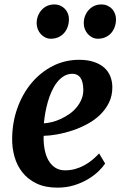

<svg xmlns="http://www.w3.org/2000/svg" viewBox="-20 -840 561 872"><path d="M424.3 -664.1Q411.1 -664.1 399.4 -669.9Q387.7 -675.8 378.9 -685.5Q370.1 -695.3 365.2 -708Q360.4 -720.7 360.4 -734.4Q360.4 -752 366.2 -767.3Q372.1 -782.7 382.6 -794.4Q393.1 -806.2 407.7 -813Q422.4 -819.8 439.9 -819.8Q455.6 -819.8 468 -814.2Q480.5 -808.6 489.3 -799.1Q498 -789.6 502.4 -777.3Q506.8 -765.1 506.8 -752Q506.8 -734.4 501.2 -718.3Q495.6 -702.1 485.1 -690.2Q474.6 -678.2 459.2 -671.1Q443.8 -664.1 424.3 -664.1ZM210.4 -664.1Q197.3 -664.1 185.5 -669.9Q173.8 -675.8 165 -685.5Q156.2 -695.3 151.4 -708Q146.5 -720.7 146.5 -734.4Q146.5 -752 152.3 -767.3Q158.2 -782.7 168.7 -794.4Q179.2 -806.2 193.8 -813Q208.5 -819.8 226.1 -819.8Q241.7 -819.8 254.2 -814.2Q266.6 -808.6 275.4 -799.1Q284.2 -789.6 288.8 -777.3Q293.5 -765.1 293 -752Q293 -734.4 287.4 -718.3Q281.7 -702.1 271.2 -690.2Q260.7 -678.2 245.4 -671.1Q230 -664.1 210.4 -664.1ZM35.2 -210Q35.6 -284.2 59.1 -349.4Q82.5 -414.6 123.5 -463.4Q164.6 -512.2 219.7 -540.3Q274.9 -568.4 339.4 -568.4Q377.9 -568.4 406.2 -558.8Q434.6 -549.3 453.1 -533Q471.7 -516.6 480.7 -494.1Q489.7 -471.7 490.2 -445.8Q490.7 -406.7 475.6 -375.2Q460.4 -343.8 435.1 -319.1Q409.7 -294.4 376.5 -276.6Q343.3 -258.8 308.6 -247.3Q273.9 -235.8 239.7 -229.7Q205.6 -223.6 178.2 -223.1Q177.2 -191.4 182.4 -163.1Q187.5 -134.8 199.2 -113.3Q210.9 -91.8 230 -79.1Q249 -66.4 275.4 -66.4Q299.8 -66.4 321.5 -72.5Q343.3 -78.6 362.5 -89.1Q381.8 -99.6 398.7 -113.5Q415.5 -127.4 430.2 -143.1L457.5 -97.2Q447.3 -81.5 428 -62.7Q408.7 -43.9 381.1 -27.1Q353.5 -10.3 318.1 1Q282.7 12.2 240.7 12.2Q185.1 12.2 145.8 -6.8Q106.4 -25.9 81.8 -57.1Q57.1 -88.4 45.9 -128.2Q34.7 -168 35.2 -210ZM179.2 -279.8Q195.8 -280.8 215.8 -285.6Q235.8 -290.5 255.9 -299.8Q275.9 -309.1 294.7 -322Q313.5 -335 327.6 -352.1Q341.8 -369.1 350.3 -389.6Q358.9 -410.2 358.4 -434.6Q357.4 -470.7 344.7 -487.8Q332 -504.9 309.1 -504.9Q287.6 -504.9 270 -494.1Q252.4 -483.4 238.8 -465.8Q225.1 -448.2 214.6 -425Q204.1 -401.9 197 -376.7Q189.9 -351.6 185.5 -326.4Q181.2 -301.3 179.2 -279.8Z"/></svg>

Font: Merriweather Bold
Style: Italic
Weight: 700
Italic angle: -7°
Designer: Eben Sorkin ( eben@eyebytes.com )
Foundry: Eben Sorkin ( eben@eyebytes.com )
Version: Version 1.5; ttfautohint (v0.97) -l 13 -r 13 -G 200 -x 24 -f